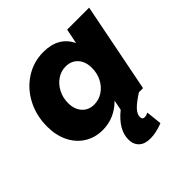

<svg xmlns="http://www.w3.org/2000/svg" viewBox="-204 -704 1093 1093"><g transform="rotate(-45 343.0 -157.0)"><path d="M671 -541 564 0H531Q482 31 458.5 55.5Q435 80 435 104Q435 124 453 124Q467 124 483 116L493 211Q437 233 391 233Q346 233 322 210Q298 187 298 148Q298 69 387 -3L399 -64Q328 7 233 7Q172 7 124 -23Q76 -53 49.5 -107Q23 -161 23 -231Q23 -319 60.5 -391Q98 -463 163.5 -505Q229 -547 308 -547Q430 -547 476 -451L494 -541ZM440 -287Q440 -338 412.5 -368.5Q385 -399 339 -399Q302 -399 270.5 -377.5Q239 -356 220.5 -320Q202 -284 202 -242Q202 -191 229.5 -160.5Q257 -130 302 -130Q339 -130 371 -151Q403 -172 421.5 -208Q440 -244 440 -287Z"/></g></svg>

Font: Gontserrat
Style: Bold Italic
Weight: 700
Italic angle: -11.3°
Designer: Julieta Ulanovsky
Foundry: Julieta Ulanovsky
Version: Version 6.001